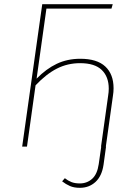

<svg xmlns="http://www.w3.org/2000/svg" viewBox="-20 -701 626 918"><path d="M523 -279Q523 -261 520 -243L486 0H487L475 87Q467 141 436.5 169Q406 197 362 197Q334 197 314.5 188.5Q295 180 277 166L290 151Q305 163 321.5 169.5Q338 176 362 176Q396 176 420.5 154Q445 132 452 84L464 0H463L497 -243Q500 -261 500 -277Q500 -334 466.5 -366.5Q433 -399 363 -399Q303 -399 252 -373Q201 -347 150 -293L109 0H86L182 -681H519L513 -660H202L155 -325Q201 -372 251.5 -396Q302 -420 364 -420Q444 -420 483.5 -383Q523 -346 523 -279Z"/></svg>

Font: Fira Sans Thin
Style: Italic
Weight: 250
Italic angle: -8°
Designer: Carrois Corporate & Edenspiekermann AG
Foundry: Carrois Corporate GbR & Edenspiekermann AG
Version: Version 4.203